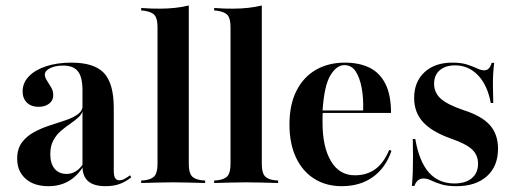

<svg xmlns="http://www.w3.org/2000/svg" viewBox="-20 -651 1829 683"><path d="M273.4 -208.1V-329.8Q273.4 -376.6 257.3 -397.2Q241.1 -417.7 204.8 -417.7Q176.6 -417.7 158.1 -408.5Q139.5 -399.2 139.5 -385.5Q139.5 -375.8 147.2 -364.1Q154.8 -352.4 162.1 -339.9Q169.4 -327.4 169.4 -312.1Q169.4 -293.5 154.8 -282.3Q140.3 -271 116.9 -271Q91.1 -271 75.8 -285.9Q60.5 -300.8 60.5 -325.8Q60.5 -356.5 82.7 -379.4Q104.8 -402.4 144 -415.3Q183.1 -428.2 233.9 -428.2Q315.3 -428.2 350 -391.1Q384.7 -354 384.7 -266.9V-208.1ZM152.4 11.3Q100.8 11.3 71 -15.3Q41.1 -41.9 41.1 -86.3Q41.1 -121.8 58.1 -144.4Q75 -166.9 101.2 -181Q127.4 -195.2 157.3 -204.8Q187.1 -214.5 213.7 -223.4Q240.3 -232.3 257.3 -244.8Q274.2 -257.3 274.2 -277.4L275 -260.5Q271.8 -245.2 258.9 -233.5Q246 -221.8 229.4 -210.5Q212.9 -199.2 196.8 -185.5Q180.6 -171.8 169.8 -151.6Q158.9 -131.5 158.9 -102.4Q158.9 -69.4 174.2 -50.8Q189.5 -32.3 216.9 -32.3Q234.7 -32.3 249.6 -41.5Q264.5 -50.8 276.6 -69.4V-59.7Q254.8 -24.2 223.8 -6.5Q192.7 11.3 152.4 11.3ZM384.7 -44.4Q384.7 -25.8 389.5 -17.7Q394.4 -9.7 404.8 -9.7Q414.5 -9.7 424.2 -15.3Q433.9 -21 442.7 -27.4L446.8 -20.2Q429 -5.6 407.3 2.8Q385.5 11.3 355.6 11.3Q313.7 11.3 293.5 -6.5Q273.4 -24.2 273.4 -59.7V-208.1H384.7Z M596 -2.4Q569.4 -2.4 543.5 -1.6Q517.7 -0.8 482.3 0V-8.9L494.4 -9.7Q520.2 -12.9 530.2 -25.4Q540.3 -37.9 540.3 -67.7V-208.1H651.6V-67.7Q651.6 -37.9 661.7 -25.4Q671.8 -12.9 697.6 -9.7L709.7 -8.9V0Q675 -0.8 649.2 -1.6Q623.4 -2.4 596 -2.4ZM540.3 -208.1V-554.8Q540.3 -584.7 530.2 -596.8Q520.2 -608.9 492.7 -612.9L482.3 -613.7V-622.6Q503.2 -621 518.5 -620.6Q533.9 -620.2 548.4 -620.2Q576.6 -620.2 602.4 -623Q628.2 -625.8 651.6 -631.5V-622.6V-208.1Z M855.6 -2.4Q829 -2.4 803.2 -1.6Q777.4 -0.8 741.9 0V-8.9L754 -9.7Q779.8 -12.9 789.9 -25.4Q800 -37.9 800 -67.7V-208.1H911.3V-67.7Q911.3 -37.9 921.4 -25.4Q931.5 -12.9 957.3 -9.7L969.4 -8.9V0Q934.7 -0.8 908.9 -1.6Q883.1 -2.4 855.6 -2.4ZM800 -208.1V-554.8Q800 -584.7 789.9 -596.8Q779.8 -608.9 752.4 -612.9L741.9 -613.7V-622.6Q762.9 -621 778.2 -620.6Q793.5 -620.2 808.1 -620.2Q836.3 -620.2 862.1 -623Q887.9 -625.8 911.3 -631.5V-622.6V-208.1Z M1196 11.3Q1139.5 11.3 1097.6 -15.3Q1055.6 -41.9 1032.7 -91.1Q1009.7 -140.3 1009.7 -208.1Q1009.7 -279 1034.7 -328.2Q1059.7 -377.4 1104 -402.8Q1148.4 -428.2 1206.5 -428.2Q1258.1 -428.2 1294.8 -410.1Q1331.5 -391.9 1351.2 -352.4Q1371 -312.9 1371 -249.2H1089.5L1088.7 -258.1H1271.8Q1273.4 -302.4 1266.5 -338.7Q1259.7 -375 1245.2 -397.2Q1230.6 -419.4 1204.8 -419.4Q1177.4 -419.4 1155.2 -382.7Q1133.1 -346 1127.4 -256.5L1128.2 -254.8Q1127.4 -245.2 1127.4 -234.7Q1127.4 -224.2 1127.4 -213.7Q1127.4 -128.2 1157.3 -77.8Q1187.1 -27.4 1242.7 -27.4Q1284.7 -27.4 1314.9 -49.2Q1345.2 -71 1364.5 -117.7L1372.6 -114.5Q1351.6 -53.2 1306 -21Q1260.5 11.3 1196 11.3Z M1604 11.3Q1570.2 11.3 1548.8 4.4Q1527.4 -2.4 1513.3 -9.3Q1499.2 -16.1 1486.3 -16.1Q1463.7 -16.1 1454 10.5H1445.2Q1447.6 -14.5 1448.4 -39.9Q1449.2 -65.3 1449.2 -94Q1449.2 -122.6 1448.4 -156.5H1457.3Q1471 -76.6 1505.6 -37.5Q1540.3 1.6 1596 1.6Q1635.5 1.6 1658.1 -16.9Q1680.6 -35.5 1680.6 -68.5Q1680.6 -99.2 1659.3 -119.4Q1637.9 -139.5 1583.9 -158.1Q1516.1 -182.3 1484.7 -216.9Q1453.2 -251.6 1453.2 -302.4Q1453.2 -359.7 1489.9 -394Q1526.6 -428.2 1588.7 -428.2Q1619.4 -428.2 1640.3 -421.8Q1661.3 -415.3 1676.2 -408.1Q1691.1 -400.8 1702.4 -400.8Q1712.1 -400.8 1718.5 -407.3Q1725 -413.7 1729 -427.4H1737.9Q1735.5 -406.5 1734.3 -386.3Q1733.1 -366.1 1733.5 -341.9Q1733.9 -317.7 1734.7 -284.7H1725.8Q1713.7 -349.2 1679.8 -383.9Q1646 -418.5 1599.2 -418.5Q1564.5 -418.5 1544.4 -401.2Q1524.2 -383.9 1524.2 -353.2Q1524.2 -321 1548.4 -299.6Q1572.6 -278.2 1629.8 -258.9Q1693.5 -238.7 1722.6 -206Q1751.6 -173.4 1751.6 -121.8Q1751.6 -59.7 1712.1 -24.2Q1672.6 11.3 1604 11.3Z"/></svg>

Font: Playfair 144pt SemiCondensed
Style: Bold
Weight: 700
Width: 4
Designer: Claus Eggers Sørensen
Foundry: Claus Eggers Sørensen
Version: Version 2.203